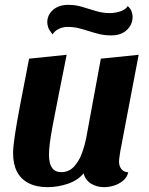

<svg xmlns="http://www.w3.org/2000/svg" viewBox="-20 -752 613 792"><path d="M176 20Q130 20 98 3.5Q66 -13 50 -44Q34 -75 34 -120Q34 -146 41 -192.5Q48 -239 62.5 -316Q77 -393 100 -510L255 -526Q234 -421 220 -350.5Q206 -280 197.5 -235Q189 -190 185.5 -161.5Q182 -133 182 -113Q182 -95 186 -79Q190 -63 201 -52.5Q212 -42 233 -42Q264 -42 285 -64.5Q306 -87 318 -120Q330 -153 336 -185L396 -510L552 -526L476 -127Q475 -118 473 -106Q471 -94 471 -85Q471 -68 480 -55.5Q489 -43 509 -41Q504 -20 487.5 -6.5Q471 7 450.5 13.5Q430 20 409 20Q379 20 355.5 5.5Q332 -9 325 -37Q301 -8 260 6Q219 20 176 20ZM439 -606Q412 -606 389.5 -611.5Q367 -617 347 -623.5Q327 -630 305.5 -635.5Q284 -641 259 -641Q238 -641 221 -632Q204 -623 197 -610Q183 -627 179 -638.5Q175 -650 175 -660Q175 -690 198.5 -711Q222 -732 262 -732Q292 -732 319.5 -723.5Q347 -715 375.5 -706.5Q404 -698 433 -698Q456 -698 477.5 -705.5Q499 -713 507 -727Q519 -716 523 -704Q527 -692 527 -683Q527 -651 503.5 -628.5Q480 -606 439 -606Z"/></svg>

Font: Sansita Swashed Light SemiBold
Style: Regular
Weight: 600
Version: Version 1.003